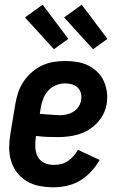

<svg xmlns="http://www.w3.org/2000/svg" viewBox="-20 -787 515 815"><path d="M207 8Q177 8 148 2.5Q119 -3 95 -17Q71 -31 53.5 -53Q36 -75 27.5 -102.5Q19 -130 19 -159.5Q19 -189 24 -219L45 -345Q49 -370 57 -394Q65 -418 79.5 -440Q94 -462 114.5 -480Q135 -498 158.5 -509Q182 -520 207 -524Q232 -528 257 -528Q282 -528 307 -524Q332 -520 353.5 -509.5Q375 -499 392.5 -482.5Q410 -466 420 -444Q430 -422 433.5 -397Q437 -372 433 -347Q430 -325 419 -303.5Q408 -282 392 -265Q376 -248 355.5 -235.5Q335 -223 312.5 -216.5Q290 -210 268 -207.5Q246 -205 224 -205Q201 -205 178.5 -206Q156 -207 133 -210L132 -204Q129 -183 130 -161.5Q131 -140 140 -122.5Q149 -105 167.5 -96Q186 -87 208 -87Q223 -87 238.5 -90.5Q254 -94 267.5 -103Q281 -112 292 -124.5Q303 -137 311 -151L403 -108Q388 -82 367 -59Q346 -36 320 -20.5Q294 -5 265 1.5Q236 8 207 8ZM236 -298Q250 -298 264.5 -301.5Q279 -305 292 -313Q305 -321 313.5 -334Q322 -347 324 -361Q327 -376 323.5 -390.5Q320 -405 310 -415Q300 -425 285.5 -429Q271 -433 256 -433Q237 -433 218 -425.5Q199 -418 185 -402.5Q171 -387 163.5 -368Q156 -349 153 -330L149 -304Q160 -303 171 -302Q182 -301 192.5 -300.5Q203 -300 214 -299Q225 -298 236 -298ZM375 -578 252 -713 327 -767 436 -622ZM209 -578 86 -713 161 -767 270 -622Z"/></svg>

Font: Iosevka QP
Style: Bold Italic
Weight: 700
Italic angle: -9°
Designer: Belleve Invis
Foundry: Belleve Invis
Version: Version 20.0.0; ttfautohint (v1.8.4)